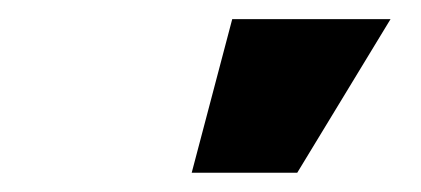

<svg xmlns="http://www.w3.org/2000/svg" viewBox="-20 -784 436 199"><path d="M178.7 -605 220.7 -764.2H384.8L288.1 -605Z"/></svg>

Font: Inter 18pt Black
Style: Italic
Weight: 900
Italic angle: -9.3988°
Designer: Rasmus Andersson
Foundry: rsms
Version: Version 4.001;git-66647c0bb